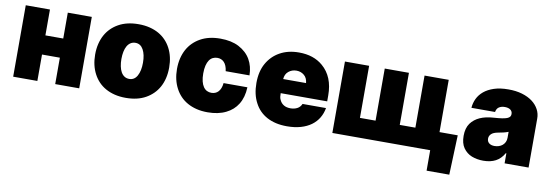

<svg xmlns="http://www.w3.org/2000/svg" viewBox="-54 -921 4138 1444"><g transform="rotate(10 2015.0 -198.5)"><path d="M554 0H370.7V-201.7H234.4V0H49.7V-545.5H234.4V-348H370.7V-545.5H554Z M910.5 9.9Q864.3 9.9 825.6 0.4Q786.9 -9.2 755.7 -26.8Q724.4 -44.4 701 -69.1Q677.6 -93.8 661.6 -124.3Q627.8 -187.9 627.8 -271.3Q627.8 -315.3 636.9 -353Q646 -390.6 662.8 -421.3Q679.7 -452.1 703.8 -476Q728 -500 758.5 -517Q821.7 -552.6 910.5 -552.6Q957 -552.6 995.7 -543Q1034.4 -533.4 1065.5 -515.8Q1096.6 -498.2 1120 -473.5Q1143.5 -448.9 1159.4 -418.7Q1193.2 -355.1 1193.2 -271.3Q1193.2 -226.9 1184.1 -189.5Q1175.1 -152 1158.2 -121.3Q1141.3 -90.6 1117 -66.6Q1092.7 -42.6 1062.5 -25.6Q999.3 9.9 910.5 9.9ZM911.9 -134.9Q951.3 -134.9 971.9 -172.6Q992.9 -210.6 992.9 -272.7Q992.9 -334.5 971.9 -372.5Q951 -410.5 911.9 -410.5Q891 -410.5 875.2 -400.4Q859.4 -390.3 848.9 -372Q838.4 -353.7 833.3 -328.3Q828.1 -302.9 828.1 -272.7Q828.1 -242.9 833.3 -217.5Q838.4 -192.1 848.7 -173.8Q859 -155.5 874.8 -145.2Q890.6 -134.9 911.9 -134.9Z M1535.5 9.9Q1489.3 9.9 1450.6 0.4Q1411.9 -9.2 1380.7 -26.8Q1349.4 -44.4 1326 -69.1Q1302.6 -93.8 1286.6 -124.3Q1252.8 -187.9 1252.8 -271.3Q1252.8 -315.3 1261.9 -353Q1271 -390.6 1287.8 -421.3Q1304.7 -452.1 1328.8 -476Q1353 -500 1383.5 -517Q1446.7 -552.6 1535.5 -552.6Q1619.7 -552.6 1677.2 -522.7Q1737.6 -490.8 1767.4 -438.9Q1797.2 -387.1 1798.3 -318.2H1616.5Q1613.6 -341.3 1606.7 -358Q1599.8 -374.6 1589.5 -385.3Q1579.2 -396 1566.2 -401.1Q1553.3 -406.2 1538.4 -406.2Q1519.5 -406.2 1503.7 -398.4Q1487.9 -390.6 1476.7 -374.3Q1465.6 -358 1459.3 -332.7Q1453.1 -307.5 1453.1 -272.7Q1453.1 -237.6 1459.5 -212.4Q1465.9 -187.1 1477.3 -170.8Q1488.6 -154.5 1504.3 -146.8Q1519.9 -139.2 1538.4 -139.2Q1553.6 -139.2 1567.1 -144.5Q1580.6 -149.9 1590.7 -160.7Q1600.9 -171.5 1607.6 -188.2Q1614.3 -204.9 1616.5 -227.3H1798.3Q1796.9 -188.2 1787.8 -155.9Q1778.8 -123.6 1762.8 -97.7Q1746.8 -71.7 1724.8 -52.2Q1702.8 -32.7 1675.1 -19.2Q1616.8 9.9 1535.5 9.9Z M2140.6 9.9Q2095.2 9.9 2057 1.1Q2018.8 -7.8 1987.9 -24.5Q1957 -41.2 1933.2 -65.3Q1909.4 -89.5 1893.5 -120.4Q1859.4 -183.2 1859.4 -271.3Q1859.4 -359.4 1894.2 -421.5Q1929.3 -483.7 1989.7 -517.4Q2051.8 -552.6 2136.4 -552.6Q2248.2 -552.6 2318.9 -491.5Q2407.7 -415.5 2407.7 -272.7V-227.3H2052.6Q2052.6 -210.2 2054.3 -198.2Q2056.1 -186.1 2063.2 -172.9Q2073.2 -152.3 2093.4 -140.1Q2113.6 -127.8 2144.9 -127.8Q2172.6 -127.8 2195.1 -139.2Q2217.7 -150.6 2228.7 -176.1H2407.7Q2400.6 -134.6 2380.1 -100.3Q2359.7 -66.1 2326.2 -41.5Q2292.6 -17 2246.3 -3.6Q2199.9 9.9 2140.6 9.9ZM2227.3 -335.2Q2223.4 -375 2198.9 -394.5Q2174.4 -414.8 2140.6 -414.8Q2106.5 -414.8 2080.6 -393.8Q2055 -372.9 2052.6 -335.2Z M3407.7 156.2H3234.4V0H2487.2V-545.5H2671.9V-147.7H2791.2V-545.5H2975.9V-147.7H3095.2V-545.5H3279.8V-146.3H3419Z M3640.6 8.5Q3593 8.5 3552.2 -7.1Q3512.1 -23.1 3486.9 -59.3Q3463.1 -93.8 3463.1 -150.6Q3463.1 -209.2 3489.3 -246.1Q3540.8 -316.8 3663.4 -323.9Q3699.6 -326.3 3723.9 -329.9Q3748.2 -333.5 3763 -339.3Q3777.7 -345.2 3783.7 -353.5Q3789.8 -361.9 3789.8 -373.6Q3789.8 -385.3 3785.2 -393.6Q3780.5 -402 3772.5 -407.3Q3764.6 -412.6 3753.9 -415.1Q3743.3 -417.6 3731.5 -417.6Q3705.6 -417.6 3687.5 -406.2Q3669.4 -394.9 3664.8 -367.9H3484.4Q3486.9 -404.5 3502.8 -438Q3518.8 -471.6 3549.4 -497Q3579.9 -522.4 3625.9 -537.5Q3671.9 -552.6 3734.4 -552.6Q3793 -552.9 3839.7 -539.1Q3886.4 -525.2 3918.9 -500.9Q3951.3 -476.6 3968.8 -443.7Q3986.2 -410.9 3985.8 -373.6V0H3802.6V-76.7H3798.3Q3773.8 -33 3734.9 -12.3Q3696 8.5 3640.6 8.5ZM3704.5 -115.1Q3721.6 -115.1 3737.4 -120.2Q3753.2 -125.4 3765.1 -135.3Q3777 -145.2 3784.1 -159.8Q3791.2 -174.4 3791.2 -193.2V-238.6Q3759.6 -226.2 3713.1 -218.8Q3678.6 -212.4 3663.2 -197.4Q3647.7 -182.5 3647.7 -161.9Q3647.7 -149.5 3652.3 -140.6Q3657 -131.7 3664.8 -126.1Q3672.6 -120.4 3682.9 -117.7Q3693.2 -115.1 3704.5 -115.1Z"/></g></svg>

Font: Linik Sans Black
Style: Regular
Weight: 900
Designer: Fonts by Rasmus Andersson / Changes by Cristiano Sobral with parts from Marc Monis
Foundry: rsms
Version: Version 3.020; ttfautohint (v1.6)